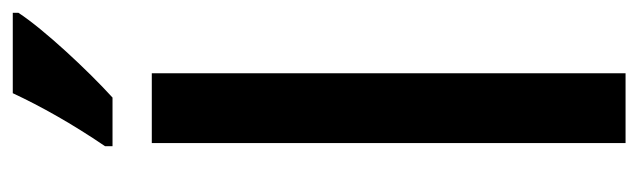

<svg xmlns="http://www.w3.org/2000/svg" viewBox="-378 -646 1023 308"><g transform="rotate(-90 134.0 -491.5)"><path d="M268 -974V-983H139C118 -938 90 -888 54 -835V-823H132C176 -863 242 -934 268 -974ZM171 0V-760H59V0Z"/></g></svg>

Font: Noto Sans Arabic UI XCn SmBd
Style: Regular
Weight: 600
Width: 2
Designer: Monotype Design Team, Nadine Chahine and Nizar Qandah
Foundry: Monotype Imaging Inc.
Version: Version 2.010